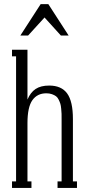

<svg xmlns="http://www.w3.org/2000/svg" viewBox="-20 -925 433 945"><path d="M279.8 -750 199.2 -838.9 118.2 -750H80.1L180.2 -904.8H217.8L317.9 -750ZM338.9 -338.9V-32.2H358.9V0H263.2V-32.2H283.2V-338.9Q283.2 -356 283 -365Q282.7 -374 281.2 -389.6Q279.8 -405.3 277.1 -414.1Q274.4 -422.9 269 -434.1Q263.7 -445.3 255.9 -451.2Q248 -457 235.8 -461.4Q223.6 -465.8 208 -465.8Q163.6 -465.8 139.4 -431.9Q115.2 -397.9 115.2 -318.8V-32.2H134.8V0H39.1V-32.2H59.1V-647.9H39.1V-680.2H115.2V-435.1Q129.9 -470.2 155.3 -487.1Q180.7 -503.9 222.2 -503.9Q282.2 -503.9 310.5 -465.1Q338.9 -426.3 338.9 -338.9Z"/></svg>

Font: Margherita Light
Style: Regular
Weight: 300
Designer: James Puckett
Foundry: Dunwich Type Founders
Version: Version 1.008;hotconv 1.0.109;makeotfexe 2.5.65596